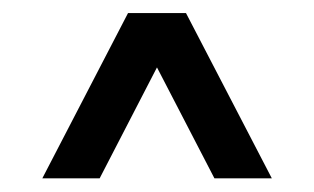

<svg xmlns="http://www.w3.org/2000/svg" viewBox="-20 -709 474 290"><path d="M43.9 -439.6 173.4 -689.3H260.9L390.6 -439.6H303.9L217.1 -607.2L130.5 -439.6Z"/></svg>

Font: Big Shoulders Text SC Thin
Style: Regular
Weight: 100
Designer: Patric King
Foundry: XO Type Co
Version: Version 2.002